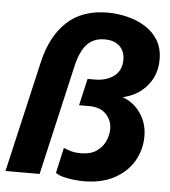

<svg xmlns="http://www.w3.org/2000/svg" viewBox="-53 -778 746 841"><g transform="rotate(5 320.0 -357.5)"><path d="M344 15Q328 15 304 12.5Q280 10 257.5 4.5Q235 -1 222 -11L247 -123Q262 -116 280.5 -111Q299 -106 321 -106Q367 -106 393.5 -125.5Q420 -145 431 -172Q442 -199 442 -222Q442 -261 416 -288Q390 -315 342 -315H297L324 -433H357Q382 -433 403 -439.5Q424 -446 440 -458Q456 -470 464.5 -488Q473 -506 473 -530Q473 -568 449.5 -590Q426 -612 384 -612Q335 -612 306 -580.5Q277 -549 262 -483L151 0H1L114 -490Q140 -603 207.5 -666.5Q275 -730 387 -730Q430 -730 473 -719.5Q516 -709 552 -687Q588 -665 609.5 -629.5Q631 -594 631 -544Q631 -500 613.5 -464.5Q596 -429 565.5 -404.5Q535 -380 494 -369Q453 -358 406 -362L419 -382Q507 -372 550.5 -322Q594 -272 594 -204Q594 -146 565.5 -96Q537 -46 481 -15.5Q425 15 344 15Z"/></g></svg>

Font: Instrument Sans
Style: Bold Italic
Weight: 700
Italic angle: -13°
Designer: Rodrigo Fuenzalida
Foundry: fragTYPE
Version: Version 1.000;gftools[0.9.28]